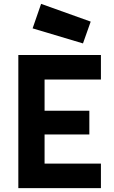

<svg xmlns="http://www.w3.org/2000/svg" viewBox="-20 -975 593 995"><path d="M75 0V-690H503V-563H211V-401H443V-278H211V-127H503V0ZM193 -955 450 -863 410 -750 149 -828Z"/></svg>

Font: TypoPRO Titillium Maps
Style: 999 wt
Weight: 900
Designer: Campivisivi
Foundry: Accademia di Belle Arti di Urbino and students of MA course of Visual design
Version: Version 001.001